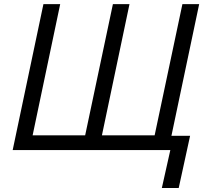

<svg xmlns="http://www.w3.org/2000/svg" viewBox="-20 -734 1024 939"><path d="M813 0H42L192.4 -713.9H274.4L139.6 -72.3H396.5L532.2 -713.9H613.3L478.5 -72.3H736.3L872.1 -713.9H954.1L818.4 -69.8H909.7L854 185.5H771.5Z"/></svg>

Font: Viking Open Sans
Style: Italic
Weight: 400
Italic angle: -12°
Foundry: Ascender Corporation
Version: Version 2.000